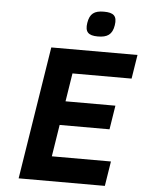

<svg xmlns="http://www.w3.org/2000/svg" viewBox="-59 -927 737 974"><g transform="rotate(5 309.5 -440.0)"><path d="M73 0H512L532 -126H231L256.6 -288H510.6L529.9 -410H275.9L298.7 -554H599.7L619.1 -676H180.1ZM430.4 -880C381.6 -880 358.7 -863.4 351.2 -816C344 -770.2 361 -752 410.1 -752C458.1 -752 483.6 -767.8 491.2 -816C498.9 -864.3 479.6 -880 430.4 -880Z"/></g></svg>

Font: Fog Sans
Style: It
Weight: 700
Foundry: Intel Corporation
Version: Version 1.00